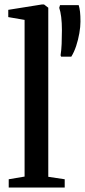

<svg xmlns="http://www.w3.org/2000/svg" viewBox="-20 -839 380 859"><path d="M90 -49V-750L17 -762.5V-795L167.5 -819H177L196 -804.5V-48L269.5 -37V0H19V-37ZM299 -585.5H253.5L251 -591.5Q254.5 -613 255.8 -642.5Q257 -672 257 -704.5Q257 -737 253.8 -762.8Q250.5 -788.5 245 -804L248.5 -816H332Q336 -804 338 -786.5Q340 -769 340 -742.5Q340 -719.5 335 -690.5Q330 -661.5 320.8 -633.5Q311.5 -605.5 299 -585.5Z"/></svg>

Font: Merriweather 72pt Medium
Style: Regular
Weight: 500
Version: Version 2.100